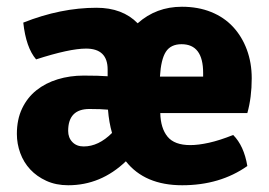

<svg xmlns="http://www.w3.org/2000/svg" viewBox="-20 -534 796 569"><path d="M713 -199H455Q456 -154 476.5 -129Q497 -104 544 -104Q568 -104 599.5 -111Q631 -118 671 -134Q703 -102 713 -42Q632 15 520 15Q409 15 353 -56Q279 15 182 15Q146 15 117.5 2Q89 -11 69.5 -32Q50 -53 40 -80.5Q30 -108 30 -137Q30 -180 45.5 -212.5Q61 -245 88 -266.5Q115 -288 151 -299Q187 -310 228 -310Q251 -310 268.5 -309.5Q286 -309 299 -308V-328Q299 -390 235 -390Q186 -390 87 -358Q57 -393 49 -467Q160 -511 266 -511Q343 -511 388 -465Q443 -514 519 -514Q567 -514 605.5 -498.5Q644 -483 670.5 -454.5Q697 -426 711.5 -387Q726 -348 726 -302Q726 -245 713 -199ZM228 -100Q272 -100 312 -140Q303 -171 300 -209Q290 -210 276 -210.5Q262 -211 245 -211Q182 -211 182 -146Q182 -126 194.5 -113Q207 -100 228 -100ZM518 -403Q486 -403 471.5 -380.5Q457 -358 454 -307H582V-318Q582 -403 518 -403Z"/></svg>

Font: Signika
Style: Bold
Weight: 700
Designer: Anna Giedrys
Foundry: Anna Giedrys
Version: Version 1.001